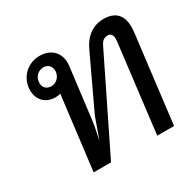

<svg xmlns="http://www.w3.org/2000/svg" viewBox="-138 -782 960 939"><g transform="rotate(-30 342.0 -313.0)"><path d="M136 0H234L486 -514C495 -533 507 -546 530 -546C551 -546 560 -528 555 -494L495 0H590L650 -493C661 -581 627 -626 552 -626C493 -626 446 -593 417 -529L280 -238L237 -118C245 -156 253 -188 258 -230L293 -512C301 -579 259 -626 192 -626C127 -626 76 -581 68 -518C61 -455 98 -411 159 -411C169 -411 178 -412 187 -415ZM125 -518C128 -547 151 -568 180 -568C207 -568 225 -547 222 -518C218 -489 195 -468 168 -468C139 -468 121 -489 125 -518Z"/></g></svg>

Font: TPK Tissa Web Medium
Style: Italic
Weight: 500
Italic angle: -7°
Designer: Jacques Le Bailly, Suppakit Chalermlarp | Katatrad Co.,Ltd.
Foundry: Jacques Le Bailly, Cadson Demak Co.,Ltd.
Version: Version 5.000;Glyphs 3.1.2 (3151)